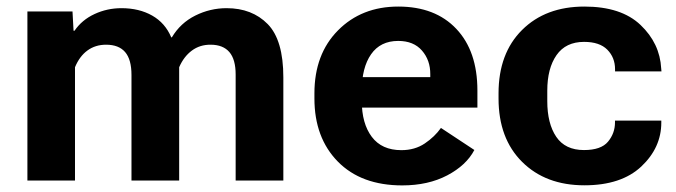

<svg xmlns="http://www.w3.org/2000/svg" viewBox="-20 -550 2059 585"><path d="M63.5 0V-515.1H200.9L204.1 -456.3H207Q229.7 -489.5 268.2 -507.3Q306.6 -525.1 350.1 -525.1Q403.8 -525.1 443.6 -502.6Q483.4 -480 501.7 -436.3H503.7Q529.8 -480 575.1 -502.6Q620.4 -525.1 670.4 -525.1Q748 -525.1 795.7 -476.6Q843.3 -428 843.3 -314.2V0H698V-323Q698 -369.1 678.8 -391.4Q659.7 -413.6 622.1 -413.8Q589.1 -414.1 564.6 -395.9Q540 -377.7 525.9 -345.2V0H380.6V-321.5Q380.6 -368.9 361.2 -391.4Q341.8 -413.8 303.2 -413.8Q270.5 -413.8 246.5 -396.2Q222.4 -378.7 208.5 -345.2V0Z M938 -250V-265.6Q938 -385 1009.9 -457.5Q1081.8 -530 1193.6 -530Q1306.2 -530 1370.4 -462Q1434.6 -394 1434.6 -274.2V-222.2H1036.9V-314.9H1291V-323.7Q1291.3 -366.5 1265.7 -395.9Q1240.2 -425.3 1193.4 -425.3Q1138.9 -425.3 1110.6 -384.6Q1082.3 -344 1082.3 -273.4V-242.4Q1082.3 -173.6 1112.8 -133.1Q1143.3 -92.5 1202.9 -92.5Q1244.1 -92.5 1274.4 -113Q1304.7 -133.5 1323.5 -160.2L1425.3 -93Q1400.9 -46.4 1342.7 -15.7Q1284.4 14.9 1205.6 14.9Q1080.6 14.9 1009.3 -57.7Q938 -130.4 938 -250Z M1499 -250V-265.6Q1499 -387.5 1570.7 -458.7Q1642.3 -530 1760.7 -530Q1872.8 -530 1931.6 -474Q1990.5 -418 1994.6 -341.3L1995.4 -332.5H1854V-338.9Q1854 -374.8 1830.4 -398.6Q1806.9 -422.4 1759.5 -422.4Q1703.9 -422.4 1675.7 -382.1Q1647.5 -341.8 1647.5 -273.7V-241.9Q1647.5 -173.6 1674.8 -133.2Q1702.1 -92.8 1759.3 -92.8Q1811.3 -92.8 1832.5 -118.3Q1853.8 -143.8 1853.8 -177.2V-182.6H1994.9V-176.5Q1994.9 -100.1 1934 -42.7Q1873 14.6 1760.7 14.6Q1642.6 14.6 1570.8 -56.8Q1499 -128.2 1499 -250Z"/></svg>

Font: RobotoFlex
Style: Regular
Weight: 400
Designer: Berlow after Robertson
Foundry: Google
Version: Version 2.136